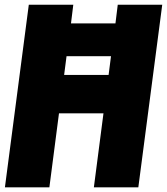

<svg xmlns="http://www.w3.org/2000/svg" viewBox="-20 -800 713 820"><path d="M482.9 -779.8H672.9L570.8 0H380.9L421.9 -315.9H231.9L190.9 0H1L103 -779.8H293L283.2 -700.2H473.1ZM253.9 -480H443.8L454.1 -560.1H264.2Z"/></svg>

Font: Cooper Hewitt
Style: Heavy Italic
Weight: 714
Designer: Village Type and Design LLC
Foundry: Cooper Hewitt Smithsonian Design Museum
Version: 1.000